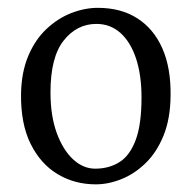

<svg xmlns="http://www.w3.org/2000/svg" viewBox="-20 -828 501 502"><path d="M230.5 -346Q175 -346 130.5 -372.8Q86 -399.5 60 -452Q34 -504.5 35 -582.5Q36 -639.5 54 -682Q72 -724.5 101.5 -752.2Q131 -780 166.2 -793.8Q201.5 -807.5 236 -807.5Q296.5 -807.5 339.2 -780Q382 -752.5 404.5 -701.5Q427 -650.5 426 -578Q425.5 -518 407.8 -474Q390 -430 361 -401.8Q332 -373.5 297.8 -359.8Q263.5 -346 230.5 -346ZM229 -387Q264.5 -387 291.8 -403.8Q319 -420.5 334.5 -461.2Q350 -502 350 -573Q350 -631.5 335.8 -674.8Q321.5 -718 295 -741.8Q268.5 -765.5 232 -765.5Q181 -765.5 146.5 -722Q112 -678.5 112 -586.5Q112 -525.5 128.2 -480.8Q144.5 -436 171 -411.5Q197.5 -387 229 -387Z"/></svg>

Font: Merriweather 24pt Light
Style: Regular
Weight: 300
Designer: Eben Sorkin
Foundry: Eben Sorkin
Version: Version 2.100